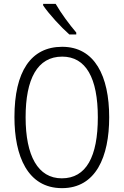

<svg xmlns="http://www.w3.org/2000/svg" viewBox="-20 -967 642 997"><path d="M269 -947H204V-939C234 -894 298 -825 340 -788H376V-798C341 -839 297 -898 269 -947ZM547 -358C547 -572 472 -724 303 -724C140 -724 55 -595 55 -359C55 -157 123 10 302 10C478 10 547 -153 547 -358ZM113 -358C113 -557 174 -673 303 -673C426 -673 488 -562 488 -358C488 -154 428 -41 301 -41C177 -41 113 -158 113 -358Z"/></svg>

Font: Noto Sans Kannada Condensed Light
Style: Regular
Weight: 300
Width: 3
Designer: Jelle Bosma - Monotype Design Team
Foundry: Monotype Imaging Inc.
Version: Version 2.005